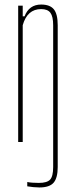

<svg xmlns="http://www.w3.org/2000/svg" viewBox="-20 -625 336 845"><path d="M153 200Q142 200 126 198.5Q110 197 100 195V176Q119 180 151 180Q187 180 200.5 165.5Q214 151 214 110V-514Q214 -552 202 -568.5Q190 -585 161 -585Q100 -585 80 -514V0H60V-600H80V-553H88Q108 -605 161 -605Q200 -605 217 -584Q234 -563 234 -514V110Q234 158 216 179Q198 200 153 200Z"/></svg>

Font: Big Shoulders Display Thin
Style: Regular
Weight: 100
Designer: Patric King
Foundry: XO Type Co
Version: Version 1.000; ttfautohint (v1.8.2)